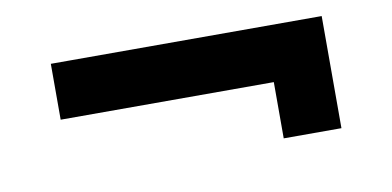

<svg xmlns="http://www.w3.org/2000/svg" viewBox="-42 -516 1044 511"><g transform="rotate(-10 480.0 -260.5)"><path d="M690 -109V-319L740 -261H114V-412H846V-109Z"/></g></svg>

Font: Lexend Zetta SemiBold
Style: Regular
Weight: 600
Designer: Bonnie Shaver-Troup, Thomas Jockin
Foundry: Lexend
Version: Version 1.007